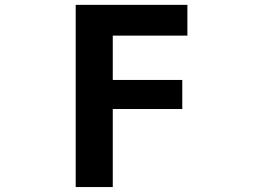

<svg xmlns="http://www.w3.org/2000/svg" viewBox="-20 -752 1040 774"><path d="M285.2 -732.4H735.4V-608.4H434.6V-429.7H714.8V-312.5H434.6V2H285.2Z"/></svg>

Font: Gen Shin Gothic Monospace Bold
Style: Bold
Weight: 700
Designer: [Source Han Sans]
Ryoko NISHIZUKA  (kana & ideographs); Paul D. Hunt (Latin, Greek & Cyrillic); Wenlong ZHANG  (bopomofo
Version: Version 1.002.20150607